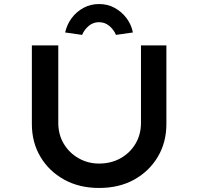

<svg xmlns="http://www.w3.org/2000/svg" viewBox="-20 -926 984 952"><path d="M471 6Q373 6 298 -35.5Q223 -77 180.5 -148.5Q138 -220 138 -311V-701H269V-317Q269 -259 296 -213.5Q323 -168 369.5 -141.5Q416 -115 471 -115Q531 -115 578 -141.5Q625 -168 652 -213.5Q679 -259 679 -317V-701H805V-311Q805 -220 762.5 -148.5Q720 -77 645.5 -35.5Q571 6 471 6ZM387 -753 303 -765Q312 -805 335.5 -836.5Q359 -868 394 -887Q429 -906 471 -906Q514 -906 548.5 -887Q583 -868 607 -836.5Q631 -805 639 -765L555 -753Q544 -779 522 -797.5Q500 -816 471 -816Q442 -816 420 -797.5Q398 -779 387 -753Z"/></svg>

Font: Lexend Mega Medium
Style: Regular
Weight: 500
Version: Version 1.007